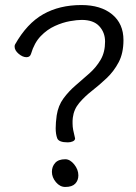

<svg xmlns="http://www.w3.org/2000/svg" viewBox="-20 -733 540 762"><path d="M278 -184Q278 -176 269 -172Q260 -168 249 -168Q213 -168 207 -184.5Q201 -201 201 -224Q201 -235 202 -248Q203 -261 205 -275Q211 -314 232 -342.5Q253 -371 280.5 -394.5Q308 -418 335 -442Q362 -466 379.5 -496Q397 -526 397 -568Q397 -604 374 -629Q351 -654 304 -654Q286 -654 257.5 -649Q229 -644 198 -630Q167 -616 141.5 -589.5Q116 -563 103 -519Q99 -506 85 -506Q70 -506 54 -519.5Q38 -533 38 -548Q38 -554 40 -557Q87 -640 151.5 -676.5Q216 -713 303 -713Q380 -713 425 -676Q470 -639 470 -574Q470 -522 451 -486Q432 -450 403.5 -423Q375 -396 345.5 -373Q316 -350 294.5 -324.5Q273 -299 269 -266Q268 -260 268 -254Q268 -248 268 -243Q268 -230 270.5 -217Q273 -204 277 -188Q277 -187 277.5 -186Q278 -185 278 -184ZM291 -37Q291 -17 278.5 -4Q266 9 239 9Q218 9 202 -10Q186 -29 186 -51Q186 -72 199 -86.5Q212 -101 239 -101Q258 -101 274.5 -80.5Q291 -60 291 -37Z"/></svg>

Font: Moon Stars Kai T HW
Style: Regular
Weight: 400
Designer: GuiWonder
Version: Version 1.101